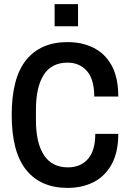

<svg xmlns="http://www.w3.org/2000/svg" viewBox="-20 -903 632 935"><path d="M309 12Q178 12 107.5 -75.5Q37 -163 37 -343Q37 -524 107.5 -611Q178 -698 309 -698Q380 -698 436 -670Q492 -642 524 -583.5Q556 -525 556 -433H439Q439 -517 403 -557.5Q367 -598 309 -598Q231 -598 193 -538.5Q155 -479 155 -368V-318Q155 -207 194 -147.5Q233 -88 311 -88Q372 -88 408 -128.5Q444 -169 444 -251H556Q556 -162 524 -103.5Q492 -45 436.5 -16.5Q381 12 309 12ZM246 -775V-883H360V-775Z"/></svg>

Font: Archivo Narrow SemiBold
Style: Regular
Weight: 600
Designer: Hector Gatti
Foundry: Omnibus-Type
Version: Version 3.002